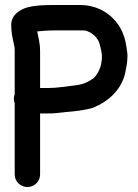

<svg xmlns="http://www.w3.org/2000/svg" viewBox="-20 -663 556 771"><path d="M141 -457.3C141 -490.9 133.3 -515.2 129.4 -536.9C154.2 -538.6 162.4 -541 206.5 -541H299.5C327.1 -541 324.4 -541 345 -531C363.2 -518.7 375.8 -503.8 380 -486.1C385.8 -461.9 390.7 -449.1 389.2 -426.9L385.7 -403.1C379.7 -380 369.8 -362 355.7 -349C338.1 -336.2 316.5 -324.3 285 -320.7C245.4 -316.2 209.5 -309.5 172.1 -309.5H141ZM141 -207.5H172.1C182.3 -207.5 194.7 -207.3 206 -208.8C247.5 -214.6 303.3 -215.3 352.2 -229.9C352.7 -230 353.8 -230.4 354.6 -230.7C413 -254.8 473.9 -303.3 485.5 -384.7C488.7 -400.7 494.3 -429 490.7 -453.9L486.5 -482C483.7 -501.2 476.5 -526 465.1 -547.3C443.8 -586.9 392.1 -643 299.5 -643H206.5C156.7 -643 122.1 -641.6 92.7 -634C73.9 -629.4 25 -610.6 25 -563.3C25 -531.2 30.7 -509.8 34.6 -491L38.4 -473.1C38.6 -470.7 39 -462.9 39 -458.3V-284.9C35.4 -274.4 33.5 -262.8 39 -248.5V37.5C39 66.8 63.4 88 90 88C116.6 88 141 66.8 141 37.5Z"/></svg>

Font: Take Off
Style: YouHoser
Weight: 400
Foundry: Cannot Into Space Fonts
Version: Version 0.89